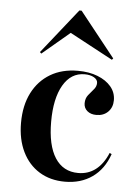

<svg xmlns="http://www.w3.org/2000/svg" viewBox="-50 -704 538 756"><g transform="rotate(5 218.5 -326.5)"><path d="M234.7 11.3Q176.6 11.3 133.5 -15.3Q90.3 -41.9 66.5 -90.7Q42.7 -139.5 42.7 -204.8Q42.7 -273.4 68.1 -323.4Q93.5 -373.4 139.5 -400.8Q185.5 -428.2 248.4 -428.2Q292.7 -428.2 326.6 -414.9Q360.5 -401.6 379.8 -378.6Q399.2 -355.6 399.2 -325Q399.2 -296.8 381.5 -279Q363.7 -261.3 335.5 -261.3Q312.9 -261.3 299.2 -273Q285.5 -284.7 285.5 -303.2Q285.5 -322.6 296 -335.9Q306.5 -349.2 316.9 -360.9Q327.4 -372.6 327.4 -387.1Q327.4 -400 312.9 -408.5Q298.4 -416.9 275.8 -416.9Q221.8 -416.9 191.1 -364.1Q160.5 -311.3 160.5 -219.4Q160.5 -126.6 192.3 -77Q224.2 -27.4 283.9 -27.4Q323.4 -27.4 352.8 -50Q382.3 -72.6 400.8 -116.9L408.9 -112.9Q387.9 -52.4 342.7 -20.6Q297.6 11.3 234.7 11.3ZM98.4 -483.1 92.7 -488.7 233.1 -665.3H241.9L382.3 -488.7L377.4 -483.1L187.9 -584.7L221.8 -587.1Z"/></g></svg>

Font: Playfair 144pt
Style: Bold
Weight: 700
Version: Version 2.001;gftools[0.9.30]